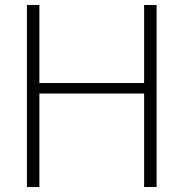

<svg xmlns="http://www.w3.org/2000/svg" viewBox="-20 -750 736 770"><path d="M138 -730V-417H558V-730H608V0H558V-375H138V0H88V-730Z"/></svg>

Font: Mplus 1p Light
Style: Regular
Weight: 300
Version: Version 1.061